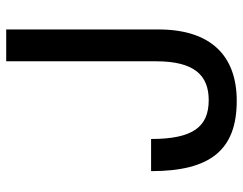

<svg xmlns="http://www.w3.org/2000/svg" viewBox="-100 -664 764 603"><g transform="rotate(90 281.5 -362.0)"><path d="M72 0H172V-471C172 -592 217 -636 294 -636C378 -636 416 -586 416 -455H517C517 -643 449 -724 296 -724C156 -724 72 -644 72 -478Z"/></g></svg>

Font: Noto Sans Armenian Condensed Medium
Style: Regular
Weight: 500
Width: 3
Designer: Monotype Design Team
Foundry: Monotype Imaging Inc.
Version: Version 2.008